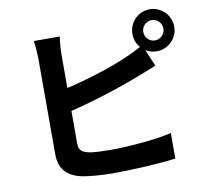

<svg xmlns="http://www.w3.org/2000/svg" viewBox="-91 -933 1183 1080"><g transform="rotate(-10 500.0 -393.5)"><path d="M299 -474V-663C299 -691 302 -736 307 -767H159C164 -736 167 -685 167 -663V-118C167 -30 216 16 304 31C347 38 407 43 472 43C581 43 735 35 828 22V-124C746 -103 584 -89 480 -89C434 -89 395 -91 364 -95C319 -104 299 -115 299 -158V-343C478 -387 639 -443 808 -512L767 -609C786 -596 807 -590 831 -590C897 -590 951 -644 951 -710C951 -776 897 -830 831 -830C765 -830 712 -776 712 -710C712 -679 722 -652 741 -631C617 -561 435 -506 299 -474ZM831 -652C800 -652 774 -678 774 -710C774 -742 800 -768 831 -768C863 -768 889 -742 889 -710C889 -678 863 -652 831 -652Z"/></g></svg>

Font: Spoqa Han Sans Neo Bold
Style: Bold
Weight: 700
Designer: [Spoqa Han Sans Neo] Dong-huui Kim  Younghwa Kang  Yujin Lee  [Noto Sans] Ryoko NISHIZUKA  (kana & ideographs); Paul D. 
Foundry: Spoqa (http://www.spoqa-han-sans.com)
Version: Version 1.100;hotconv 1.0.109;makeotfexe 2.5.65596